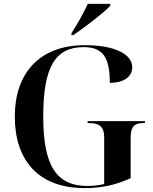

<svg xmlns="http://www.w3.org/2000/svg" viewBox="-20 -956 788 986"><path d="M347 -786V-776H357C416 -816 514 -891 546 -926V-936H431C410 -891 376 -829 347 -786ZM415 10C504 10 577 -7 651 -41V-250C651 -303 669 -324 714 -324H724V-334H430V-324H440C489 -324 515 -304 515 -254V-11C490 -5 460 -1 430 -1C269 -1 202 -105 202 -358C202 -610 263 -714 409 -714C509 -714 544 -661 544 -530C621 -532 659 -564 659 -611C659 -675 575 -724 416 -724C177 -724 56 -574 56 -358C56 -137 173 10 415 10Z"/></svg>

Font: Noto Serif Display SemiBold
Style: Regular
Weight: 600
Designer: Monotype Design Team
Foundry: Monotype Imaging Inc.
Version: Version 2.009